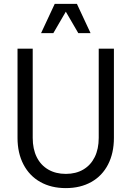

<svg xmlns="http://www.w3.org/2000/svg" viewBox="-20 -950 675 986"><path d="M70 -242V-700H148V-242Q148 -185 168.5 -143.5Q189 -102 227.5 -79.5Q266 -57 318 -57Q370 -57 408 -79.5Q446 -102 466.5 -143.5Q487 -185 487 -242V-700H565V-242Q565 -164 535 -105.5Q505 -47 449 -15.5Q393 16 318 16Q243 16 187 -15.5Q131 -47 100.5 -105.5Q70 -164 70 -242ZM261 -930H375L445 -780H382L318 -890L254 -780H191Z"/></svg>

Font: Uncut Sans Variable
Style: Regular
Weight: 400
Designer: Kasper Nordkvist
Foundry: UNCUT.wtf
Version: Version 1.304;Glyphs 3.2 (3246)